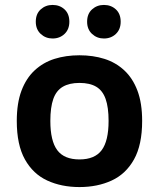

<svg xmlns="http://www.w3.org/2000/svg" viewBox="-20 -746 644 778"><path d="M302 12Q229 12 171.5 -14.5Q114 -41 81 -100Q48 -159 48 -256Q48 -328 67 -378.5Q86 -429 120.5 -461Q155 -493 201 -507.5Q247 -522 302 -522Q357 -522 403 -507.5Q449 -493 483.5 -461Q518 -429 537 -378.5Q556 -328 556 -256Q556 -159 523 -100Q490 -41 432.5 -14.5Q375 12 302 12ZM302 -100Q364 -100 392 -137.5Q420 -175 420 -256Q420 -311 408 -345Q396 -379 370 -394.5Q344 -410 302 -410Q261 -410 234.5 -394.5Q208 -379 196 -345Q184 -311 184 -256Q184 -175 212 -137.5Q240 -100 302 -100ZM193 -590Q165 -590 145 -608.5Q125 -627 125 -658Q125 -690 145 -708Q165 -726 193 -726Q222 -726 241.5 -708Q261 -690 261 -658Q261 -627 241.5 -608.5Q222 -590 193 -590ZM401 -590Q373 -590 353 -608.5Q333 -627 333 -658Q333 -690 353 -708Q373 -726 401 -726Q430 -726 449.5 -708Q469 -690 469 -658Q469 -627 449.5 -608.5Q430 -590 401 -590Z"/></svg>

Font: AR One Sans
Style: Bold
Weight: 700
Designer: Niteesh Yadav
Foundry: Niteesh Yadav
Version: Version 1.001;gftools[0.9.33]